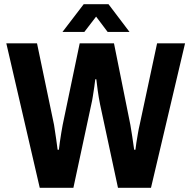

<svg xmlns="http://www.w3.org/2000/svg" viewBox="-20 -893 910 913"><path d="M277 -741 378 -873H496L596 -741H492L437 -814L381 -741ZM169 0 10 -687H156L237 -299Q249 -222 254 -181H260Q261 -194 264.5 -216.5Q268 -239 271.5 -262Q275 -285 278 -299L359 -687H522L600 -299Q604 -277 609 -243Q614 -209 618 -181H624Q625 -193 628.5 -214.5Q632 -236 636 -259.5Q640 -283 644 -299L727 -687H860L698 0H541L456 -396Q449 -431 444.5 -464Q440 -497 438 -516H433Q432 -503 428.5 -480.5Q425 -458 421.5 -435Q418 -412 414 -396L329 0Z"/></svg>

Font: Archivo SemiCondensed
Style: Bold
Weight: 680
Width: 4
Designer: Hector Gatti
Foundry: Omnibus-Type
Version: Version 2.001; ttfautohint (v1.8.3)